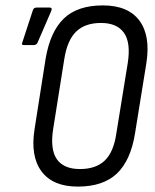

<svg xmlns="http://www.w3.org/2000/svg" viewBox="-20 -683 574 711"><path d="M268 8Q176 8 134 -48Q92 -104 108 -205L149 -466Q166 -566 216.5 -614.5Q267 -663 361 -663Q454 -663 496 -607Q538 -551 522 -449L480 -189Q464 -89 413 -40.5Q362 8 268 8ZM276 -57Q335 -57 368 -88.5Q401 -120 411 -190L453 -449Q465 -525 439 -561.5Q413 -598 354 -598Q295 -598 262 -566Q229 -534 218 -464L177 -206Q165 -130 190.5 -93.5Q216 -57 276 -57ZM68 -516Q58 -516 63 -527L102 -646Q105 -655 116 -655H164Q170 -655 171 -651.5Q172 -648 170 -643L119 -525Q115 -516 104 -516Z"/></svg>

Font: Sofia Sans Condensed
Style: Italic
Weight: 400
Italic angle: -9°
Designer: Botio Nikoltchev, Ani Petrova
Foundry: lettersoup
Version: Version 4.101